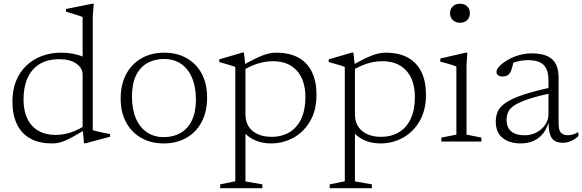

<svg xmlns="http://www.w3.org/2000/svg" viewBox="-20 -740 3044 1004"><path d="M412 -350Q412 -384 379.2 -407.2Q346.5 -430.5 290 -430.5Q229 -430.5 187.2 -405Q145.5 -379.5 124.2 -332.2Q103 -285 103 -220Q103 -161.5 122.8 -120Q142.5 -78.5 180.2 -56.5Q218 -34.5 271 -34.5Q312 -34.5 353.2 -48.5Q394.5 -62.5 441.5 -94.5V-71Q397 -44.5 367.8 -28.2Q338.5 -12 318.5 -3.8Q298.5 4.5 283.5 7.2Q268.5 10 252.5 10Q184 10 137.8 -16Q91.5 -42 68.2 -91.2Q45 -140.5 45 -209.5Q45 -269.5 64.2 -317Q83.5 -364.5 118.2 -397.2Q153 -430 199 -447.2Q245 -464.5 299 -464.5Q326.5 -464.5 349.8 -461Q373 -457.5 396.8 -450Q420.5 -442.5 448.5 -428.5L412 -398V-650.5Q406 -654 390.8 -658.8Q375.5 -663.5 357.5 -669Q339.5 -674.5 325 -679V-693L462 -720.5H470.5L465 -657V-59.5Q469.5 -57.5 481 -54.8Q492.5 -52 507 -48.8Q521.5 -45.5 534.5 -43Q547.5 -40.5 555.5 -39V-25L428.5 9H419.5L412 -68.5Z M836.5 -23Q886 -23 923.8 -44.5Q961.5 -66 983 -109.5Q1004.5 -153 1004.5 -219Q1004.5 -285 984.5 -332.5Q964.5 -380 927.2 -405.8Q890 -431.5 837.5 -431.5Q788 -431.5 750.2 -410.2Q712.5 -389 691.2 -345.2Q670 -301.5 670 -235.5Q670 -170 690 -122.2Q710 -74.5 747.5 -48.8Q785 -23 836.5 -23ZM835.5 10Q769.5 10 718.8 -18.8Q668 -47.5 639.5 -100.2Q611 -153 611 -224.5Q611 -298.5 639.8 -352.2Q668.5 -406 719.8 -435.2Q771 -464.5 838.5 -464.5Q905 -464.5 955.8 -436Q1006.5 -407.5 1034.8 -354.8Q1063 -302 1063 -230Q1063 -156 1034.5 -102.2Q1006 -48.5 954.8 -19.2Q903.5 10 835.5 10Z M1577 -231.5Q1577 -321.5 1532 -370.8Q1487 -420 1407 -420Q1379.5 -420 1351.8 -414Q1324 -408 1295.2 -395.5Q1266.5 -383 1235.5 -362.5V-390.5Q1276 -414 1305 -428.5Q1334 -443 1354.8 -450.8Q1375.5 -458.5 1392.2 -461.5Q1409 -464.5 1424.5 -464.5Q1494 -464.5 1540.8 -438.5Q1587.5 -412.5 1611.2 -363.5Q1635 -314.5 1635 -245Q1635 -163 1601.5 -106Q1568 -49 1514 -19.5Q1460 10 1398 10Q1361 10 1330 -0.2Q1299 -10.5 1276.2 -29Q1253.5 -47.5 1240.5 -71.5H1263.5V208.5L1352 224V244H1131.5V224L1210.5 208V-390Q1204 -393 1191.2 -396.8Q1178.5 -400.5 1161.8 -405.5Q1145 -410.5 1126.5 -415.5V-429.5L1247 -465H1255.5L1263.5 -392V-141.5Q1263.5 -104.5 1280.5 -78.2Q1297.5 -52 1328.2 -38.2Q1359 -24.5 1398.5 -24.5Q1455 -24.5 1494.8 -49Q1534.5 -73.5 1555.8 -120Q1577 -166.5 1577 -231.5Z M2149.5 -231.5Q2149.5 -321.5 2104.5 -370.8Q2059.5 -420 1979.5 -420Q1952 -420 1924.2 -414Q1896.5 -408 1867.8 -395.5Q1839 -383 1808 -362.5V-390.5Q1848.5 -414 1877.5 -428.5Q1906.5 -443 1927.2 -450.8Q1948 -458.5 1964.8 -461.5Q1981.5 -464.5 1997 -464.5Q2066.5 -464.5 2113.2 -438.5Q2160 -412.5 2183.8 -363.5Q2207.5 -314.5 2207.5 -245Q2207.5 -163 2174 -106Q2140.5 -49 2086.5 -19.5Q2032.5 10 1970.5 10Q1933.5 10 1902.5 -0.2Q1871.5 -10.5 1848.8 -29Q1826 -47.5 1813 -71.5H1836V208.5L1924.5 224V244H1704V224L1783 208V-390Q1776.5 -393 1763.8 -396.8Q1751 -400.5 1734.2 -405.5Q1717.5 -410.5 1699 -415.5V-429.5L1819.5 -465H1828L1836 -392V-141.5Q1836 -104.5 1853 -78.2Q1870 -52 1900.8 -38.2Q1931.5 -24.5 1971 -24.5Q2027.5 -24.5 2067.2 -49Q2107 -73.5 2128.2 -120Q2149.5 -166.5 2149.5 -231.5Z M2385.5 -621Q2362.5 -621 2348 -634.8Q2333.5 -648.5 2333.5 -671Q2333.5 -693.5 2348 -707Q2362.5 -720.5 2385.5 -720.5Q2409 -720.5 2423 -707Q2437 -693.5 2437 -671Q2437 -648.5 2423 -634.8Q2409 -621 2385.5 -621ZM2424 -464.5 2419.5 -399.5V-36L2497.5 -20.5V0H2288V-20.5L2366.5 -36V-392.5Q2361 -395 2346.8 -399.5Q2332.5 -404 2315.2 -409Q2298 -414 2282.5 -417.5V-434L2414.5 -464.5Z M2874.5 -285.5 2873.5 -255.5Q2793.5 -238.5 2745 -222.5Q2696.5 -206.5 2671.5 -190.2Q2646.5 -174 2637.8 -155Q2629 -136 2629 -113Q2629 -73.5 2653.2 -53Q2677.5 -32.5 2723 -32.5Q2757.5 -32.5 2786 -47.8Q2814.5 -63 2831.2 -88Q2848 -113 2848 -142.5V-323Q2848 -373 2823.8 -399.2Q2799.5 -425.5 2740.5 -425.5Q2716.5 -425.5 2692 -420.2Q2667.5 -415 2639.5 -403L2666.5 -423Q2663.5 -408 2660.2 -395.2Q2657 -382.5 2653.5 -372.8Q2650 -363 2645 -356.5Q2639 -347.5 2629 -343.8Q2619 -340 2608.5 -340Q2592.5 -340 2584.2 -347Q2576 -354 2576 -363.5Q2576 -377 2591.5 -393.5Q2607 -410 2633 -425.5Q2659 -441 2692 -451Q2725 -461 2759 -461Q2812 -461 2843 -446.2Q2874 -431.5 2887.5 -403.2Q2901 -375 2901 -335.5V-95.5Q2901 -72 2906.2 -58.2Q2911.5 -44.5 2922.8 -38.8Q2934 -33 2950.5 -33Q2963 -33 2976 -36.8Q2989 -40.5 3004.5 -49.5V-28Q2984.5 -10 2964 -1.8Q2943.5 6.5 2923 6.5Q2896.5 6.5 2879.5 -4.2Q2862.5 -15 2855 -40.8Q2847.5 -66.5 2848.5 -111.5L2852 -113Q2842.5 -72 2821.8 -44.8Q2801 -17.5 2771 -3.8Q2741 10 2703.5 10Q2643.5 10 2608 -18.8Q2572.5 -47.5 2572.5 -104.5Q2572.5 -133.5 2583.5 -158Q2594.5 -182.5 2626 -203.8Q2657.5 -225 2717.2 -245Q2777 -265 2874.5 -285.5Z"/></svg>

Font: Newsreader 14pt Light
Style: Regular
Weight: 300
Designer: Hugues Gentile
Foundry: Production Type
Version: Version 1.003